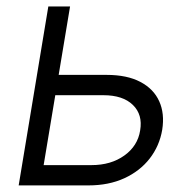

<svg xmlns="http://www.w3.org/2000/svg" viewBox="-20 -562 581 582"><path d="M146 -335H303.2Q365.2 -335 405.5 -313.7Q445.8 -292.5 462.6 -255.1Q479.5 -217.8 471.7 -168.5Q463.4 -119.6 433.8 -81.5Q404.3 -43.5 356.9 -21.7Q309.6 0 248 0H36.6L126.5 -542.5H192.4L112.3 -61.5H257.3Q316.4 -61.5 356.9 -90.6Q397.5 -119.6 404.8 -166.5Q413.1 -214.4 382.8 -243.9Q352.5 -273.4 293.5 -273.4H135.3Z"/></svg>

Font: Inter 16pt Light
Style: Italic
Weight: 300
Italic angle: -9.3988°
Version: Version 4.001;git-66647c0bb